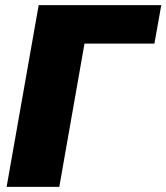

<svg xmlns="http://www.w3.org/2000/svg" viewBox="-20 -731 651 751"><path d="M5.9 0H211.9L310.5 -560.5H584L610.8 -710.9H131.3Z"/></svg>

Font: Roboto Flex
Style: wght 1000 wdth 100 opsz 14.0 GRAD 0.00 slnt -10.00 XTRA 468 XOPQ 96 YOPQ 79 YTLC 514 YTUC 712 YTAS 750 YTDE -203.00 YTFI 738
Weight: 1000
Italic angle: -10°
Designer: Berlow after Robertson
Foundry: Google
Version: Version 3.100